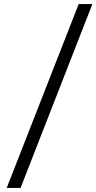

<svg xmlns="http://www.w3.org/2000/svg" viewBox="-20 -822 478 952"><path d="M370.1 -801.8H438L82 109.9H13.2Z"/></svg>

Font: Literata Book Medium
Style: Italic
Weight: 500
Italic angle: -3°
Designer: Latin by Veronika Burian and Jose Scaglione. Greek by Irene Vlachou. Cyrillic by Vera Evstafieva
Foundry: TypeTogether
Version: Version 1.003;PS 001.003;hotconv 1.0.88;makeotf.lib2.5.64775